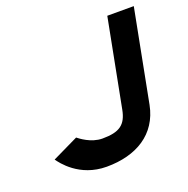

<svg xmlns="http://www.w3.org/2000/svg" viewBox="-109 -675 775 790"><g transform="rotate(-20 279.0 -280.5)"><path d="M36 -90C48 -73 108 11 228 11C358 11 456 -47 480 -168L558 -572H442L368 -189C356 -125 325 -104 251 -104C201 -104 159 -138 150 -145Z"/></g></svg>

Font: Charger EcoBold
Style: Obl
Weight: 1000
Designer: Jasper
Foundry: Cannot Into Space Fonts
Version: Version 1.1